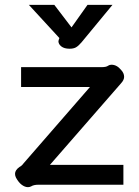

<svg xmlns="http://www.w3.org/2000/svg" viewBox="-20 -762 574 792"><path d="M95 10Q83 10 70 0.5Q57 -9 46 -29Q42 -37 42 -45Q42 -60 60 -73Q70 -78 77 -88L351 -403H67V-485H398Q419 -485 426 -491Q432 -495 440 -495Q462 -495 480 -473Q492 -460 492 -445Q492 -432 479 -418L186 -82H489V0H138Q119 0 108 7Q102 10 95 10ZM221 -592Q221 -594 223 -600L225 -605L99 -742H204L275 -649L341 -742H444L316 -587Q303 -572 293 -566.5Q283 -561 267 -561Q245 -561 233 -570.5Q221 -580 221 -592Z"/></svg>

Font: Niramit Medium
Style: Regular
Weight: 500
Designer: Katatrad Aksorn Co.,Ltd.
Foundry: Cadson Demak Co.,Ltd.
Version: Version 1.000; ttfautohint (v1.6)